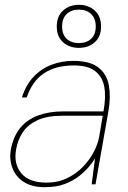

<svg xmlns="http://www.w3.org/2000/svg" viewBox="-20 -766 532 798"><path d="M166 12Q112 12 78.5 -10Q45 -32 31.5 -68Q18 -104 25 -145Q36 -201 65 -235.5Q94 -270 139.5 -286.5Q185 -303 242 -303H410Q421 -362 413.5 -404.5Q406 -447 375.5 -470.5Q345 -494 287 -494Q212 -494 163 -461.5Q114 -429 91 -361H71Q88 -414 120 -447.5Q152 -481 194.5 -497Q237 -513 284 -513Q354 -513 389 -485.5Q424 -458 432.5 -411Q441 -364 431 -306L377 0H361L375 -108Q367 -94 350.5 -74Q334 -54 308.5 -34Q283 -14 248.5 -1Q214 12 166 12ZM173 -7Q221 -7 259 -25.5Q297 -44 325 -73Q353 -102 370 -135Q387 -168 392 -197L407 -285H240Q175 -285 135 -266Q95 -247 74.5 -216Q54 -185 47 -145Q36 -85 68.5 -46Q101 -7 173 -7ZM308 -567Q269 -567 242.5 -590Q216 -613 216 -656Q216 -699 242.5 -722.5Q269 -746 308 -746Q347 -746 373.5 -722.5Q400 -699 400 -656Q400 -613 373.5 -590Q347 -567 308 -567ZM308 -587Q340 -587 359 -605Q378 -623 378 -656Q378 -689 359 -707.5Q340 -726 308 -726Q276 -726 257 -707.5Q238 -689 238 -656Q238 -623 257 -605Q276 -587 308 -587Z"/></svg>

Font: DM Sans 17pt Thin
Style: Italic
Weight: 250
Italic angle: -10°
Version: Version 4.004;gftools[0.9.30]